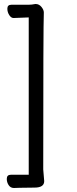

<svg xmlns="http://www.w3.org/2000/svg" viewBox="-20 -793 390 969"><path d="M50.3 155.8Q33.2 155.8 23.7 141.4Q14.2 127 14.2 109.9Q14.2 88.9 35.2 88.9H125V-705.1L48.3 -702.1Q36.1 -702.1 26.6 -717Q17.1 -731.9 17.1 -749Q17.1 -769 37.1 -769H124Q139.2 -769 159.2 -772.9Q177.2 -772.9 189.2 -758.1Q201.2 -743.2 201.2 -730Q198.2 -667 198.2 62L203.1 121.1Q203.1 153.8 154.3 153.8Q56.2 154.8 50.3 155.8Z"/></svg>

Font: LXGW WenKai GB Screen
Style: Regular
Weight: 400
Designer: LXGW / Fontworks Inc.
Foundry: LXGW / Fontworks Inc.
Version: Version 1.321;February 19, 2024;FontCreator 14.0.0.2901 64-b